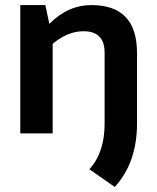

<svg xmlns="http://www.w3.org/2000/svg" viewBox="-20 -533 628 767"><path d="M397.9 -323.2Q397.9 -408.2 313.5 -408.2Q250.5 -408.2 190.4 -357.9V0H61V-512.7H161.1L177.2 -437.5Q251 -512.7 345.2 -512.7Q527.3 -512.7 527.3 -321.8V-39.1Q527.3 116.2 438.5 213.9L336.9 143.1Q397.9 77.1 397.9 -39.1Z"/></svg>

Font: Voltera
Style: Bold
Weight: 700
Designer: Bernd Montag
Version: Version 1.301